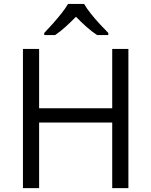

<svg xmlns="http://www.w3.org/2000/svg" viewBox="-20 -965 777 985"><path d="M638.7 0H555.7V-336.4H180.7V0H97.7V-713.9H180.7V-409.7H555.7V-713.9H638.7ZM411.6 -944.8Q423.8 -922.9 445.8 -895.3Q467.8 -867.7 492.2 -841.3Q516.6 -814.9 535.6 -795.9V-785.2H478Q451.7 -802.2 423.8 -827.1Q396 -852.1 369.6 -878.9Q343.3 -852.1 316.2 -827.4Q289.1 -802.7 262.7 -785.2H207V-795.9Q225.6 -815.4 249.3 -841.8Q272.9 -868.2 294.7 -895.5Q316.4 -922.9 329.1 -944.8Z"/></svg>

Font: Wonky
Style: Regular
Weight: 400
Designer: Monotype Design Team
Foundry: Monotype Imaging Inc.
Version: Version 3.000